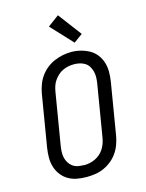

<svg xmlns="http://www.w3.org/2000/svg" viewBox="-142 -1066 885 1160"><g transform="rotate(-15 300.0 -486.5)"><path d="M253 8Q222 8 192.5 2.5Q163 -3 138.5 -17.5Q114 -32 96.5 -55Q79 -78 70.5 -105.5Q62 -133 62 -163.5Q62 -194 67 -225L121 -550Q126 -577 135.5 -603Q145 -629 161.5 -652.5Q178 -676 201 -694.5Q224 -713 250 -724Q276 -735 302.5 -740.5Q329 -746 357 -746Q387 -746 416 -738.5Q445 -731 470 -717Q495 -703 512.5 -680Q530 -657 538.5 -629.5Q547 -602 547 -571.5Q547 -541 542 -510L488 -185Q483 -158 473.5 -132Q464 -106 447.5 -82.5Q431 -59 408.5 -41Q386 -23 360 -11.5Q334 0 306.5 4Q279 8 253 8ZM254 -65Q272 -65 290 -68.5Q308 -72 325 -80Q342 -88 356.5 -100.5Q371 -113 381 -129Q391 -145 397 -162Q403 -179 406 -197L460 -522Q463 -541 463.5 -559.5Q464 -578 459.5 -595.5Q455 -613 446 -628Q437 -643 422 -652.5Q407 -662 389.5 -666Q372 -670 353 -670Q335 -670 317.5 -666.5Q300 -663 283 -655Q266 -647 252 -634Q238 -621 227.5 -605.5Q217 -590 211.5 -573Q206 -556 203 -538L149 -213Q146 -194 145.5 -175.5Q145 -157 149 -140Q153 -123 162.5 -108Q172 -93 186 -83Q200 -73 218 -69.5Q236 -66 254 -66Q254 -66 254 -65.5Q254 -65 254 -65ZM392 -795 267 -929 337 -981 447 -835Z"/></g></svg>

Font: Iosevka Etoile Oblique
Style: Regular
Weight: 400
Italic angle: -9°
Designer: Belleve Invis
Foundry: Belleve Invis
Version: Version 15.5.2; ttfautohint (v1.8.4)